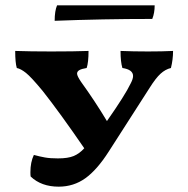

<svg xmlns="http://www.w3.org/2000/svg" viewBox="-20 -693 705 720"><path d="M629 -502Q629 -470 621 -438Q600 -433 582 -416.5Q564 -400 542 -365L388 -125Q344 -56 300 -24.5Q256 7 200 7Q135 7 95 -31Q94 -36 94 -47Q94 -85 107 -112Q129 -106 148.5 -102.5Q168 -99 197 -99Q235 -99 256.5 -108Q278 -117 296 -137Q204 -271 140 -352Q97 -404 77.5 -419.5Q58 -435 43 -438Q37 -458 37 -502Q93 -500 172 -500Q260 -500 312 -502Q312 -459 305 -438Q286 -435 277.5 -430Q269 -425 269 -417Q269 -408 284 -386Q336 -314 381 -239Q449 -336 470 -380Q479 -397 479 -408Q479 -432 439 -438Q432 -461 432 -502Q480 -500 535 -500Q589 -500 629 -502ZM194 -673H560Q560 -644 551 -622Q364 -622 185 -615Q185 -652 194 -673Z"/></svg>

Font: Vollkorn SC
Style: Bold
Weight: 700
Designer: Friedrich Althausen
Foundry: Friedrich Althausen
Version: Version 4.015